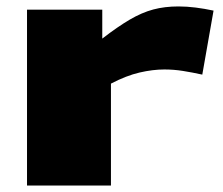

<svg xmlns="http://www.w3.org/2000/svg" viewBox="-20 -577 693 597"><path d="M298 -547V-457Q346 -494 383.5 -516Q421 -538 456.5 -547.5Q492 -557 535 -557Q561 -557 588.5 -553.5Q616 -550 644 -544L609 -345Q577 -352 548.5 -356.5Q520 -361 491 -361Q455 -361 414 -351.5Q373 -342 325 -317V0H64V-547Z"/></svg>

Font: Georama ExtraExtended ExtraBold
Style: Regular
Weight: 800
Width: 8
Designer: Jean-Baptiste Levee
Foundry: Production Type
Version: Version 1.000